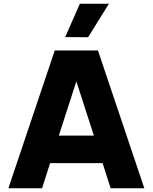

<svg xmlns="http://www.w3.org/2000/svg" viewBox="-20 -1011 820 1031"><path d="M565 -991H409L330 -812L453 -811ZM206 0 249 -135H531L574 0H755L506 -740H274L25 0ZM390 -574 484 -283H296Z"/></svg>

Font: Be Vietnam Pro ExtraBold
Style: Regular
Weight: 800
Designer: Lam Bao, Tony Le, Vietanh Nguyen
Foundry: Yellow Type Foundry
Version: Version 1.002